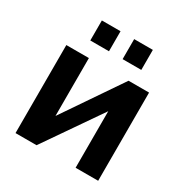

<svg xmlns="http://www.w3.org/2000/svg" viewBox="-167 -856 948 988"><g transform="rotate(30 306.5 -362.0)"><path d="M156 -605H267V-724H156ZM348 -605H459V-724H348ZM61 0H186L418 -336V0H552V-524H430L195 -179V-523H61Z"/></g></svg>

Font: FIGSv2-sans-serif
Style: Bold
Weight: 700
Designer: Matt McInerney, Pablo Impallari, Rodrigo Fuenzalida,Mirko Velimirovic
Foundry: Matt McInerney, Pablo Impallari, Rodrigo Fuenzalida
Version: Version 4.021;hotconv 1.0.109;makeotfexe 2.5.65596